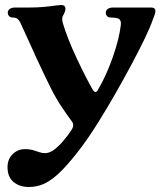

<svg xmlns="http://www.w3.org/2000/svg" viewBox="-20 -502 650 766"><path d="M10 165Q10 133 30.5 113Q51 93 79 93Q100 93 116.5 98.5Q133 104 137 105Q148 109 159 109Q174 109 189 100Q209 87 230 63Q251 39 266 15Q272 6 272 -2Q272 -12 265 -20Q247 -44 225 -77Q203 -110 181.5 -153Q160 -196 119 -284Q113 -299 107 -311Q101 -323 97 -333L61 -412Q56 -422 49.5 -427Q43 -432 31 -432Q22 -432 16.5 -437.5Q11 -443 11 -452Q11 -460 18.5 -466Q26 -472 41 -472H99Q149 -472 202 -480L224 -482Q241 -482 241 -467Q241 -458 235 -446Q228 -436 228 -425Q228 -422 230 -412Q249 -348 286.5 -268.5Q324 -189 350 -144Q356 -135 361 -135Q367 -135 371 -144Q405 -202 430.5 -275.5Q456 -349 462 -402Q464 -419 456 -425.5Q448 -432 422 -432Q413 -432 407.5 -437.5Q402 -443 402 -452Q402 -460 409.5 -466Q417 -472 432 -472H583Q600 -472 600 -457Q600 -448 589 -422Q571 -369 504.5 -244.5Q438 -120 375 -19Q330 54 286.5 109Q243 164 211 193Q181 220 154 232Q127 244 95 244Q58 244 34 224Q10 204 10 165Z"/></svg>

Font: Raigarh
Style: Bold
Weight: 700
Designer: jaikishan Patel
Foundry: MagicType
Version: Version 1.000